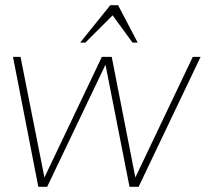

<svg xmlns="http://www.w3.org/2000/svg" viewBox="-20 -719 822 739"><path d="M161.5 0H127.5L30 -500H59L151 -36L372 -500H410L501 -36L722 -500H752L513.5 0H478.5L386 -470ZM434.5 -699 510 -555H490L413.5 -660L308.5 -555H288.5L404.5 -699Z"/></svg>

Font: Urbanist Thin
Style: Italic
Weight: 100
Italic angle: -8°
Designer: Corey Hu
Foundry: Corey Hu
Version: Version 1.321; ttfautohint (v1.8.4.7-5d5b)